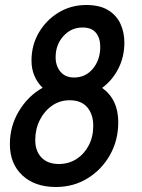

<svg xmlns="http://www.w3.org/2000/svg" viewBox="-20 -734 567 768"><path d="M204 14Q119 14 69.2 -32.8Q19.5 -79.5 19.5 -157.5Q19.5 -229.5 55.8 -289.8Q92 -350 150.5 -383Q129.5 -403 117.8 -430.5Q106 -458 106 -491.5Q106 -553.5 135.5 -603.8Q165 -654 214.5 -684Q264 -714 325 -714Q379 -714 412.5 -693.5Q446 -673 461.8 -638.8Q477.5 -604.5 477.5 -563.5Q477.5 -507 453.5 -459.8Q429.5 -412.5 388.5 -382.5Q453 -336.5 453 -245Q453 -173 420 -114.2Q387 -55.5 330.5 -20.8Q274 14 204 14ZM276.5 -424Q322.5 -424 351.8 -459.5Q381 -495 381 -546.5Q381 -581.5 363.8 -602.8Q346.5 -624 310 -624Q264.5 -624 233.5 -589.5Q202.5 -555 202.5 -505Q202.5 -470.5 221.8 -447.2Q241 -424 276.5 -424ZM215.5 -78Q255 -78 286 -98Q317 -118 335 -152.5Q353 -187 353 -231Q353 -276.5 329 -304.8Q305 -333 258.5 -333Q219.5 -333 188.5 -311.5Q157.5 -290 139.2 -253.8Q121 -217.5 121 -173.5Q121 -130 145.8 -104Q170.5 -78 215.5 -78Z"/></svg>

Font: Cabin Condensed Medium
Style: Italic
Weight: 500
Width: 3
Italic angle: -10°
Designer: Pablo Impallari
Foundry: Pablo Impallari. http://www.impallari.com Igino Marini. http://www.ikern.com
Version: Version 3.001; ttfautohint (v1.8.3)